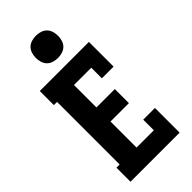

<svg xmlns="http://www.w3.org/2000/svg" viewBox="-300 -1037 1100 1100"><g transform="rotate(-45 250.0 -487.5)"><path d="M42 0V-114H68V-621H42V-735H440V-535H345V-621H205V-439H354V-325H205V-114H345V-200H440V0ZM250 -795Q232 -795 214 -800.5Q196 -806 183.5 -818.5Q171 -831 165.5 -849Q160 -867 160 -885Q160 -903 165.5 -921Q171 -939 183.5 -951.5Q196 -964 214 -969.5Q232 -975 250 -975Q268 -975 286 -969.5Q304 -964 316.5 -951.5Q329 -939 334.5 -921Q340 -903 340 -885Q340 -867 334.5 -849Q329 -831 316.5 -818.5Q304 -806 286 -800.5Q268 -795 250 -795Z"/></g></svg>

Font: Iosevka Curly Slab Heavy
Style: Regular
Weight: 900
Monospace: yes
Designer: Belleve Invis
Foundry: Belleve Invis
Version: Version 22.1.2; ttfautohint (v1.8.4)